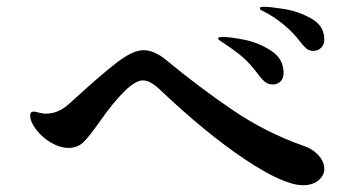

<svg xmlns="http://www.w3.org/2000/svg" viewBox="-20 -712 1040 566"><path d="M754 -680Q746 -683 746 -688Q746 -692 757 -692Q776 -692 817.5 -685.5Q859 -679 897.5 -657.5Q936 -636 936 -596Q936 -580 926.5 -571Q917 -562 904 -562Q891 -562 882.5 -569.5Q874 -577 864 -590Q845 -616 815 -640.5Q785 -665 754 -680ZM632 -590Q623 -595 623 -599Q623 -603 638 -603Q658 -603 699.5 -595Q741 -587 778.5 -563Q816 -539 816 -497Q816 -481 807 -472Q798 -463 784 -463Q771 -463 761.5 -470.5Q752 -478 741 -493Q716 -526 695 -544Q674 -562 632 -590ZM401 -475Q359 -475 270 -348Q242 -308 225 -292Q208 -276 182 -276Q157 -276 130.5 -291.5Q104 -307 86.5 -330Q69 -353 69 -372Q69 -383 79 -383Q84 -383 94.5 -380Q105 -377 115 -377Q149 -377 178 -401L196 -417Q279 -493 325.5 -528.5Q372 -564 403 -564Q435 -564 470 -535Q568 -454 666 -387.5Q764 -321 875 -282Q902 -273 919 -254Q936 -235 936 -214Q936 -195 919 -180.5Q902 -166 873 -166Q816 -166 701 -243Q586 -320 449 -450Q422 -475 401 -475Z"/></svg>

Font: Shippori Antique
Style: Regular
Weight: 400
Designer: FONTDASU
Foundry: FONTDASU / Google Inc. / but / Adobe
Version: Version 2.001